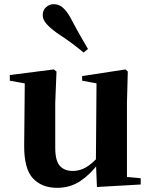

<svg xmlns="http://www.w3.org/2000/svg" viewBox="-20 -884 725 921"><path d="M254 17Q180 17 137.5 -29Q95 -75 96 -188L99 -501L130 -478L27 -497V-524L238 -551L251 -541L245 -391V-176Q245 -113 267 -88.5Q289 -64 328 -64Q370 -64 406.5 -90.5Q443 -117 471 -157L507 -103H454Q417 -51 367.5 -17Q318 17 254 17ZM445 13 440 -108V-111L443 -484L374 -497V-519L582 -551L593 -541L589 -391V-35L655 -29V1ZM402 -649 381 -632Q357 -652 328.5 -673.5Q300 -695 253 -726Q221 -749 203 -769.5Q185 -790 185 -811Q185 -836 201.5 -850Q218 -864 237 -864Q261 -864 279.5 -849Q298 -834 317 -801Q346 -746 365.5 -712Q385 -678 402 -649Z"/></svg>

Font: Noto Serif SC ExtraLight ExtraBold
Style: Regular
Weight: 800
Version: Version 2.002-H1;hotconv 1.1.0;makeotfexe 2.6.0